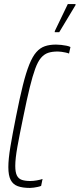

<svg xmlns="http://www.w3.org/2000/svg" viewBox="-20 -915 391 943"><path d="M127 8Q91 8 67.5 -0.5Q44 -9 32.5 -31Q21 -53 21 -94Q21 -134 31 -194Q41 -254 59 -344Q77 -435 92.5 -497Q108 -559 124 -598.5Q140 -638 158.5 -659Q177 -680 200.5 -688Q224 -696 255 -696Q267 -696 280.5 -694.5Q294 -693 306.5 -690.5Q319 -688 326 -684L319 -652Q312 -655 302 -657Q292 -659 282.5 -660.5Q273 -662 264 -662Q236 -662 216.5 -655.5Q197 -649 181.5 -631Q166 -613 153 -577.5Q140 -542 126 -485Q112 -428 95 -344Q76 -253 65.5 -194.5Q55 -136 55 -100Q55 -69 63 -53Q71 -37 87.5 -31.5Q104 -26 129 -26Q143 -26 160.5 -29Q178 -32 189 -36L182 -2Q175 1 165.5 3Q156 5 146 6.5Q136 8 127 8ZM249 -757V-762L313 -895H351V-890L271 -757Z"/></svg>

Font: Saira UltraCondensed Thin
Style: Italic
Weight: 250
Width: 1
Italic angle: -12°
Designer: Hector Gatti with collaboration of the Omnibus-Type team
Foundry: Omnibus-Type
Version: Version 1.101